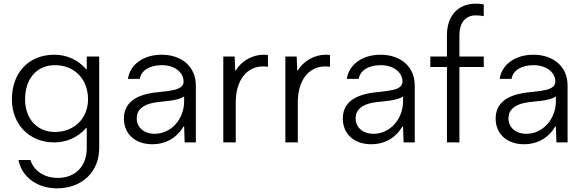

<svg xmlns="http://www.w3.org/2000/svg" viewBox="-20 -778 3191 1049"><path d="M454 -400H451C406 -451 345 -479 277 -479C138 -479 45 -382 45 -235C45 -99 139 0 277 0C345 0 406 -28 451 -79H454V32C454 129 393 194 296 194C219 194 164 153 146 96H81C99 190 185 251 291 251C429 251 522 160 522 32V-469H454ZM280 -57C181 -57 117 -131 117 -235C117 -348 181 -422 280 -422C387 -422 461 -346 461 -235C461 -133 387 -57 280 -57Z M863 -479C763 -479 690 -425 679 -347H744C751 -394 799 -422 864 -422C933 -422 983 -384 983 -332C983 -281 897 -282 823 -272C712 -257 657 -210 657 -130C657 -46 719 10 812 10C886 10 946 -25 983 -87H986L989 0H1050V-311C1050 -412 975 -479 863 -479ZM825 -47C767 -47 727 -81 727 -132C727 -177 760 -206 821 -217C871 -226 949 -225 986 -251V-225C986 -126 914 -47 825 -47Z M1421 -479C1360 -479 1300 -446 1268 -393H1265L1262 -469H1200V0H1268V-219C1268 -338 1327 -415 1417 -415C1424 -415 1433 -415 1444 -413V-477C1433 -479 1427 -479 1421 -479Z M1760 -479C1699 -479 1639 -446 1607 -393H1604L1601 -469H1539V0H1607V-219C1607 -338 1666 -415 1756 -415C1763 -415 1772 -415 1783 -413V-477C1772 -479 1766 -479 1760 -479Z M2059 -479C1959 -479 1886 -425 1875 -347H1940C1947 -394 1995 -422 2060 -422C2129 -422 2179 -384 2179 -332C2179 -281 2093 -282 2019 -272C1908 -257 1853 -210 1853 -130C1853 -46 1915 10 2008 10C2082 10 2142 -25 2179 -87H2182L2185 0H2246V-311C2246 -412 2171 -479 2059 -479ZM2021 -47C1963 -47 1923 -81 1923 -132C1923 -177 1956 -206 2017 -217C2067 -226 2145 -225 2182 -251V-225C2182 -126 2110 -47 2021 -47Z M2578 -694C2593 -694 2606 -693 2623 -690V-754C2605 -757 2592 -758 2579 -758C2483 -758 2422 -692 2422 -587V-469H2331V-412H2422V0H2490V-412H2623V-469H2490V-587C2490 -653 2524 -694 2578 -694Z M2894 -479C2794 -479 2721 -425 2710 -347H2775C2782 -394 2830 -422 2895 -422C2964 -422 3014 -384 3014 -332C3014 -281 2928 -282 2854 -272C2743 -257 2688 -210 2688 -130C2688 -46 2750 10 2843 10C2917 10 2977 -25 3014 -87H3017L3020 0H3081V-311C3081 -412 3006 -479 2894 -479ZM2856 -47C2798 -47 2758 -81 2758 -132C2758 -177 2791 -206 2852 -217C2902 -226 2980 -225 3017 -251V-225C3017 -126 2945 -47 2856 -47Z"/></svg>

Font: UULA Sans
Style: Regular
Weight: 400
Designer: Mohamed Gaber, Laura Garcia Mut
Foundry: Kief Type Foundry
Version: Version 3.006;hotconv 1.0.109;makeotfexe 2.5.65596